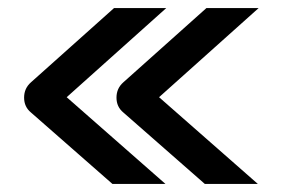

<svg xmlns="http://www.w3.org/2000/svg" viewBox="-20 -508 707 478"><path d="M394 -488 146 -266 392 -50H260L57 -228Q40 -242 40 -265Q40 -288 57 -303L264 -488ZM624 -488 376 -266 622 -50H490L287 -228Q270 -242 270 -265Q270 -288 287 -303L494 -488Z"/></svg>

Font: Bruno Ace SC
Style: Regular
Weight: 400
Version: Version 1.100; ttfautohint (v1.8.4.7-5d5b);gftools[0.9.27]